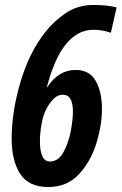

<svg xmlns="http://www.w3.org/2000/svg" viewBox="-20 -744 490 774"><path d="M391 -305Q391 -373 366 -417.5Q341 -462 285 -462Q216 -462 171 -393H169Q229 -624 357 -624Q391 -624 427 -612L450 -714Q412 -724 356 -724Q294 -724 245.5 -691.5Q197 -659 162 -614Q98 -533 62.5 -413Q27 -293 27 -185Q27 -96 61.5 -43Q96 10 174 10Q250 10 298 -41.5Q346 -93 368.5 -166.5Q391 -240 391 -305ZM141 -175Q141 -209 148 -246.5Q155 -284 168 -307Q180 -329 196 -345.5Q212 -362 234 -362Q274 -362 274 -294Q274 -262 265 -214.5Q256 -167 235.5 -130Q215 -93 181 -93Q141 -93 141 -175Z"/></svg>

Font: Noto Sans Display Condensed
Style: Bold Italic
Weight: 700
Width: 3
Designer: Monotype Design team
Foundry: Monotype Imaging Inc.
Version: 1.000